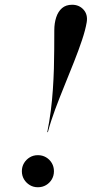

<svg xmlns="http://www.w3.org/2000/svg" viewBox="-20 -778 386 808"><path d="M179 -222Q188 -267 193.8 -312Q199.5 -357 202.5 -401.5Q205.5 -446 206.8 -488.5Q208 -531 208.2 -571.8Q208.5 -612.5 208.5 -650.5Q208.5 -680.5 216.5 -705Q224.5 -729.5 241 -743.8Q257.5 -758 283.5 -758Q313 -758 331.5 -737.5Q350 -717 345 -685Q339.5 -652 325.2 -609.5Q311 -567 291.8 -518.5Q272.5 -470 251.8 -419Q231 -368 212.2 -317.8Q193.5 -267.5 181.5 -222ZM139.5 10Q120.5 10 105.5 1Q90.5 -8 81.2 -23.2Q72 -38.5 72 -57.5Q72 -76.5 81.2 -91.8Q90.5 -107 105.5 -116Q120.5 -125 139.5 -125Q158.5 -125 173.8 -116Q189 -107 198 -91.8Q207 -76.5 207 -57.5Q207 -38.5 198 -23.2Q189 -8 173.8 1Q158.5 10 139.5 10Z"/></svg>

Font: Bodoni Moda 72pt Medium
Style: Italic
Weight: 500
Italic angle: -13°
Designer: Owen Earl
Foundry: indestructible type
Version: Version 2.004